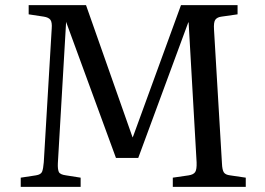

<svg xmlns="http://www.w3.org/2000/svg" viewBox="-20 -730 1037 750"><path d="M61 0V-36L120 -45Q140 -48 144.5 -59.5Q149 -71 151 -96L182 -618Q184 -643 177 -652.5Q170 -662 151 -665L92 -674V-710H316L498 -193L501 -200L687 -710H908V-674L845 -665Q829 -663 821.5 -653.5Q814 -644 816 -614L847 -92Q848 -66 854.5 -56.5Q861 -47 879 -45L940 -36V0H655V-36L717 -45Q736 -48 742.5 -58Q749 -68 748 -96L717 -639L716 -644L520 -113H433L238 -645V-640L206 -92Q205 -70 209.5 -59Q214 -48 238 -45L295 -36V0Z"/></svg>

Font: Literata 36pt
Style: Regular
Weight: 400
Designer: Latin by Veronika Burian and Jose Scaglione. Greek by Irene Vlachou. Cyrillic by Vera Evstafieva.
Foundry: TypeTogether
Version: Version 3.002